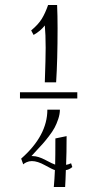

<svg xmlns="http://www.w3.org/2000/svg" viewBox="-20 -750 390 770"><path d="M73.2 -90.8 64.9 -113.8Q169.9 -206.1 169.9 -310.1H220.2Q220.2 -292.5 213.6 -272.7Q207 -252.9 198.7 -237.5Q190.4 -222.2 175.5 -202.9Q160.6 -183.6 151.1 -173.1Q141.6 -162.6 125.7 -145.5Q109.9 -128.4 106 -124H111.8Q132.8 -124 162.6 -108.2Q192.4 -92.3 201.2 -89.8Q202.1 -122.1 202.1 -194.8L247.1 -204.1Q247.1 -133.8 245.1 -88.9Q253.9 -90.3 265.1 -95.2L270 -80.1Q257.3 -69.3 244.1 -67.9Q244.1 -52.7 242.7 -29.1Q241.2 -5.4 241.2 0H195.8Q198.7 -31.2 200.2 -67.9Q190.9 -70.3 160.6 -87.2Q130.4 -104 107.9 -104Q96.7 -104 86.9 -99.6Q77.1 -95.2 73.2 -90.8ZM60.1 -355V-379.9H290V-355ZM114.7 -609.9 105 -627.9Q133.3 -651.4 147.5 -674.3Q161.6 -697.3 172.9 -730H209Q210.9 -688 210.9 -636.7Q210.9 -509.8 205.1 -419.9H159.7Q163.1 -517.6 163.1 -558.1Q163.1 -612.8 159.7 -647.9Q143.1 -626 114.7 -609.9Z"/></svg>

Font: Rochester
Style: Regular
Weight: 400
Designer: Gillian Fisher
Foundry: Font Diner, Inc DBA Sideshow
Version: Version 1.005